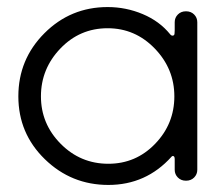

<svg xmlns="http://www.w3.org/2000/svg" viewBox="-20 -511 629 544"><path d="M287 13Q182 13 107 -60Q32 -133 32 -238Q32 -343 106 -417Q180 -491 285 -491Q337 -491 384.5 -471Q432 -451 462 -414Q465 -410 469 -410Q471 -410 473 -411.5Q475 -413 475 -425V-448Q475 -461 484 -470Q493 -479 507 -479Q521 -479 530 -470Q539 -461 539 -448V-30Q539 -17 530 -8Q521 1 507 1Q493 1 484 -8Q475 -17 475 -30V-60Q475 -69 470 -69Q467 -69 466 -67Q394 13 287 13ZM287 -47Q365 -47 419.5 -103.5Q474 -160 474 -238Q474 -316 418.5 -373.5Q363 -431 285 -431Q206 -431 151 -373.5Q96 -316 96 -238Q96 -160 152 -103.5Q208 -47 287 -47Z"/></svg>

Font: Gardens CM
Style: Regular
Weight: 400
Designer: Created by: Aleksander Shevchuk, 2010. Modifed by: Daren Olsen, 2020.
Foundry: High-Logic / FontCreator v.13.0.0 build 2663 (64-bit)
Version: Version 3.003 Ukrainian, initial release